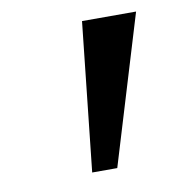

<svg xmlns="http://www.w3.org/2000/svg" viewBox="-52 -881 436 460"><g transform="rotate(-10 166.0 -651.0)"><path d="M307.5 -831.5 198 -470H137L176 -831.5Z"/></g></svg>

Font: Merriweather
Style: Bold Italic
Weight: 700
Italic angle: -7.8°
Version: Version 2.101